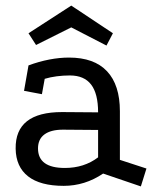

<svg xmlns="http://www.w3.org/2000/svg" viewBox="-20 -650 565 687"><path d="M349 -29Q284 15 208 15Q124 15 80.5 -19Q37 -53 36 -118Q34 -249 202 -249L331 -248Q331 -315 306 -347.5Q281 -380 230 -380Q206 -380 183 -377Q160 -374 140 -368L130 -313L66 -325L82 -416Q120 -430 156.5 -437Q193 -444 227 -444Q317 -444 363 -395Q409 -346 409 -252V-78L504 -47L484 17ZM205 -186Q162 -186 139 -169Q116 -152 116 -119Q116 -49 212 -49Q281 -49 331 -87V-185ZM235 -630 384 -531 361 -487 235 -552 109 -489 82 -531Z"/></svg>

Font: Podkova VF Beta
Style: Regular
Weight: 400
Designer: Ilya Yudin
Foundry: Cyreal (www.cyreal.org)
Version: Version 2.100